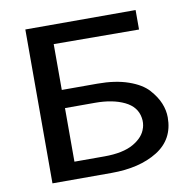

<svg xmlns="http://www.w3.org/2000/svg" viewBox="-78 -775 866 854"><g transform="rotate(-10 355.0 -347.5)"><path d="M91 0V-695H589V-607L204 -609V-402H365Q446 -402 504.5 -381.5Q563 -361 592 -328.5Q621 -296 634 -264Q647 -232 647 -200Q647 -101 566 -50.5Q485 0 358 0ZM204 -78H339Q424 -78 471.5 -105.5Q519 -133 530 -173V-172Q537 -195 533 -218Q525 -269 472 -294.5Q419 -320 340 -320H204V-275Z"/></g></svg>

Font: Coval
Style: Medium
Weight: 500
Foundry: Context Ltd
Version: Version 001.000